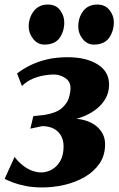

<svg xmlns="http://www.w3.org/2000/svg" viewBox="-34 -811 524 844"><path d="M151.5 13Q111.5 13 78.8 6.5Q46 0 22.5 -9Q-1 -18 -13.5 -25L30 -121Q48.5 -97.5 68.5 -82.2Q88.5 -67 108.8 -60Q129 -53 147 -53Q171.5 -53 194.2 -65.8Q217 -78.5 231.2 -103.8Q245.5 -129 245.5 -167Q245.5 -195 234 -215Q222.5 -235 201.5 -245.8Q180.5 -256.5 151.5 -256.5L99.5 -245.5L112.5 -300.5L160 -305.5Q213 -314 237.5 -335.5Q262 -357 269 -381.5Q276 -406 276 -424Q276 -452.5 252.8 -468Q229.5 -483.5 202.5 -483.5Q184.5 -483.5 160 -479.5Q135.5 -475.5 109.8 -464.8Q84 -454 62.5 -433L41 -488Q67.5 -508.5 100.2 -524.5Q133 -540.5 173.2 -550Q213.5 -559.5 263 -559.5Q345 -559.5 395.2 -528Q445.5 -496.5 445.5 -439Q445.5 -404.5 429.2 -376.5Q413 -348.5 384.8 -327.8Q356.5 -307 321.5 -294.8Q286.5 -282.5 249.5 -279L238 -285.5Q294.5 -294.5 337.2 -282.5Q380 -270.5 404 -242.5Q428 -214.5 428 -177Q428 -128 403.5 -92.2Q379 -56.5 338.5 -33Q298 -9.5 249.2 1.8Q200.5 13 151.5 13ZM161 -615Q131.5 -615 111.8 -640Q92 -665 92 -695.5Q93 -735 115.2 -763Q137.5 -791 176.5 -791Q212 -791 230.2 -766.2Q248.5 -741.5 248.5 -712.5Q248.5 -673 227.8 -644Q207 -615 161 -615ZM378.5 -615Q349 -615 329.2 -640Q309.5 -665 310 -695.5Q310.5 -735 332.2 -763Q354 -791 394 -791Q428.5 -791 447.8 -766.2Q467 -741.5 466.5 -712.5Q466 -673 445 -644Q424 -615 378.5 -615Z"/></svg>

Font: Merriweather 36pt Black
Style: Italic
Weight: 900
Italic angle: -7.8°
Version: Version 2.101